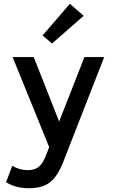

<svg xmlns="http://www.w3.org/2000/svg" viewBox="-20 -777 620 1019"><path d="M134 222Q63 222 12 190L45 103Q84 126 127 126Q165 126 186.5 108Q208 90 226 43L241 4L47 -474H159L294 -132L428 -474H533L315 84Q285 160 244.5 191Q204 222 134 222ZM256 -546 206 -589 351 -757 424 -693Z"/></svg>

Font: Sometype Mono SemiBold
Style: Regular
Weight: 600
Designer: Ryoichi Tsunekawa
Foundry: Dharma Type
Version: Version 1.001